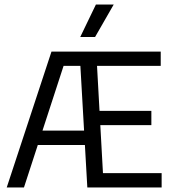

<svg xmlns="http://www.w3.org/2000/svg" viewBox="-20 -821 749 841"><path d="M9.5 0 205.5 -595H368V-532.5H258.5L85 0ZM108.5 -186 124.5 -249H374.5V-186ZM362.5 0 328.5 -595H684V-532.5H405L431 -62.5H688V0ZM395 -273V-335.5H643V-273ZM331.5 -659 400 -801H478L396.5 -659Z"/></svg>

Font: Encode Sans SC Condensed
Style: Regular
Weight: 400
Width: 3
Designer: Multiple Designers
Foundry: Impallari Type
Version: Version 3.002